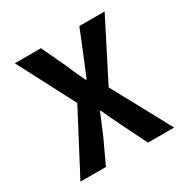

<svg xmlns="http://www.w3.org/2000/svg" viewBox="-132 -667 764 783"><g transform="rotate(-30 250.0 -276.0)"><path d="M28.3 0 177.7 -284.2 38.1 -551.8H161.1L212.9 -441.4Q227.5 -405.3 254.9 -348.6H258.8Q292 -428.7 297.9 -443.4L341.8 -551.8H460.9L320.3 -275.4L469.7 0H346.7L290 -114.3Q287.1 -121.1 270 -155.8Q252.9 -190.4 245.1 -209H241.2Q234.4 -191.4 220.2 -158.7Q206.1 -126 200.2 -111.3L148.4 0Z"/></g></svg>

Font: Gen Shin Gothic Monospace Medium
Style: Regular
Weight: 500
Designer: [Source Han Sans]
Ryoko NISHIZUKA  (kana & ideographs); Paul D. Hunt (Latin, Greek & Cyrillic); Wenlong ZHANG  (bopomofo
Version: Version 1.002.20150607